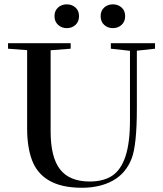

<svg xmlns="http://www.w3.org/2000/svg" viewBox="-20 -865 763 898"><path d="M507.8 -733.4Q483.9 -733.4 467.3 -748.5Q450.7 -763.7 450.7 -789.6Q450.7 -814.9 467.3 -829.8Q483.9 -844.7 507.8 -844.7Q532.2 -844.7 548.8 -829.8Q565.4 -814.9 565.4 -789.6Q565.4 -764.2 548.8 -748.8Q532.2 -733.4 507.8 -733.4ZM292.5 -733.4Q268.1 -733.4 251.5 -748.8Q234.9 -764.2 234.9 -789.6Q234.9 -814.9 251.5 -829.8Q268.1 -844.7 292.5 -844.7Q316.4 -844.7 333 -829.8Q349.6 -814.9 349.6 -789.6Q349.6 -763.7 333 -748.5Q316.4 -733.4 292.5 -733.4ZM362.8 13.2Q264.2 13.2 205.1 -23.4Q152.3 -55.7 129.6 -116.2Q106.9 -176.8 106.9 -264.6V-630.4L17.6 -637.2V-663.1H310.5V-637.2L216.8 -629.9V-251Q216.8 -128.9 261.2 -72.5Q305.7 -16.1 398.9 -16.1Q463.9 -16.1 504.6 -43Q545.4 -69.8 566.7 -133.3Q587.9 -196.8 587.9 -302.7V-627.4L498.5 -637.2V-663.1H705.1V-637.2L620.1 -627.9V-358.9Q620.1 -186.5 595.7 -123.5Q568.8 -54.2 508.3 -20.5Q447.8 13.2 362.8 13.2Z"/></svg>

Font: Elstob 14pt Medium
Style: Regular
Weight: 500
Designer: Peter S. Baker
Version: Version 1.015